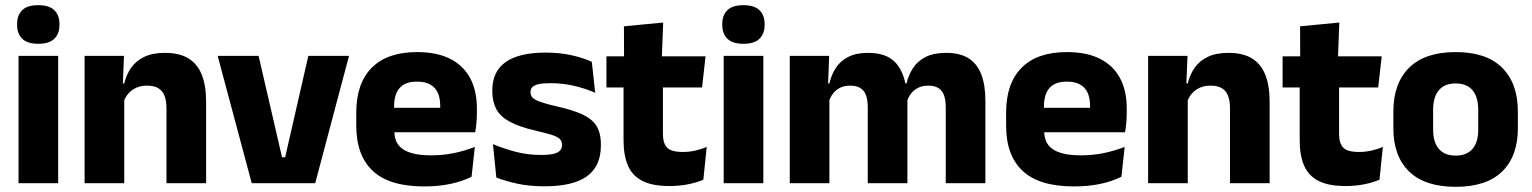

<svg xmlns="http://www.w3.org/2000/svg" viewBox="-20 -707 5911 741"><path d="M204.5 0H51.5V-491.5H204.5ZM128 -538Q85 -538 65.5 -557.8Q46 -577.5 46 -611V-614.5Q46 -648 65.5 -667.5Q85 -687 128 -687Q170 -687 189.8 -667.5Q209.5 -648 209.5 -614.5V-611Q209.5 -577 189.8 -557.5Q170 -538 128 -538Z M775.5 0H622.5V-289Q622.5 -316 615.5 -335.8Q608.5 -355.5 592 -366Q575.5 -376.5 547 -376.5Q523.5 -376.5 505.5 -368.2Q487.5 -360 475.2 -345.8Q463 -331.5 457 -313.5L433.5 -385H459.5Q467.5 -418.5 485.8 -445Q504 -471.5 536 -487.2Q568 -503 617 -503Q672 -503 707 -481.8Q742 -460.5 758.8 -418.5Q775.5 -376.5 775.5 -313.5ZM459.5 0H306.5V-491.5H458.5L453.5 -368.5L459.5 -354Z M1068.5 -100H1080.5L1170 -491.5H1327L1196.5 0H951.5L820 -491.5H978Z M1617 12.5Q1483 12.5 1419 -47.2Q1355 -107 1355 -221.5V-272.5Q1355 -385.5 1415 -445.8Q1475 -506 1589.5 -506Q1666.5 -506 1717.8 -479.8Q1769 -453.5 1794.8 -405Q1820.5 -356.5 1820.5 -288.5V-272Q1820.5 -253 1818.8 -233.2Q1817 -213.5 1814 -196.5H1676Q1678 -225.5 1678.5 -251.2Q1679 -277 1679 -298Q1679 -328.5 1669.5 -349.2Q1660 -370 1640.2 -381Q1620.5 -392 1589.5 -392Q1543.5 -392 1522.2 -367.2Q1501 -342.5 1501 -297V-252L1502 -235.5V-200.5Q1502 -181.5 1508.2 -164.5Q1514.5 -147.5 1530.2 -134.8Q1546 -122 1573.8 -114.8Q1601.5 -107.5 1644.5 -107.5Q1690 -107.5 1732 -116.2Q1774 -125 1812.5 -140L1800 -25Q1766 -7.5 1719.5 2.5Q1673 12.5 1617 12.5ZM1783 -196.5H1436V-291H1783Z M2081.5 12Q2023 12 1976 1.8Q1929 -8.5 1895.5 -22L1882.5 -150.5Q1921 -134.5 1967.8 -121.8Q2014.5 -109 2069 -109Q2112.5 -109 2130.8 -118.2Q2149 -127.5 2149 -147V-149Q2149 -162.5 2139.8 -171.2Q2130.5 -180 2107.8 -187Q2085 -194 2044 -203.5Q1982.5 -218 1946.5 -237.8Q1910.5 -257.5 1895.2 -286.2Q1880 -315 1880 -354.5V-358.5Q1880 -431.5 1932 -467.8Q1984 -504 2085 -504Q2142 -504 2187.5 -493.5Q2233 -483 2264 -468.5L2277 -349Q2241 -365 2196.8 -375.5Q2152.5 -386 2104 -386Q2074.5 -386 2057.8 -382Q2041 -378 2034.2 -370.5Q2027.5 -363 2027.5 -352V-350.5Q2027.5 -338.5 2035.5 -330Q2043.5 -321.5 2064.8 -314Q2086 -306.5 2126 -297Q2188 -283.5 2226 -266.2Q2264 -249 2281.5 -221.8Q2299 -194.5 2299 -149.5V-145Q2299 -65.5 2245.5 -26.8Q2192 12 2081.5 12Z M2563.5 11Q2498 11 2459.2 -8.8Q2420.5 -28.5 2403.5 -68Q2386.5 -107.5 2386.5 -165.5V-440H2538.5V-190Q2538.5 -154 2554.8 -137.2Q2571 -120.5 2615.5 -120.5Q2640 -120.5 2664 -126Q2688 -131.5 2707.5 -140L2694.5 -13.5Q2669 -2.5 2635.8 4.2Q2602.5 11 2563.5 11ZM2689.5 -369.5H2320.5V-489.5H2703ZM2534 -478.5H2388.5L2388 -605.5L2539.5 -620Z M2926 0H2773V-491.5H2926ZM2849.5 -538Q2806.5 -538 2787 -557.8Q2767.5 -577.5 2767.5 -611V-614.5Q2767.5 -648 2787 -667.5Q2806.5 -687 2849.5 -687Q2891.5 -687 2911.2 -667.5Q2931 -648 2931 -614.5V-611Q2931 -577 2911.2 -557.5Q2891.5 -538 2849.5 -538Z M3783 0H3630V-293Q3630 -319 3623.8 -337.8Q3617.5 -356.5 3602.8 -366.5Q3588 -376.5 3562 -376.5Q3540 -376.5 3523.5 -368.2Q3507 -360 3496 -345.8Q3485 -331.5 3479.5 -313.5L3465 -385H3478.5Q3486.5 -418 3504 -444.8Q3521.5 -471.5 3552.5 -487.2Q3583.5 -503 3632 -503Q3684.5 -503 3717.8 -482.2Q3751 -461.5 3767 -420.2Q3783 -379 3783 -317.5ZM3181 0H3028V-491.5H3180L3175 -359L3181 -354ZM3482 0H3329V-293Q3329 -319 3322.8 -337.8Q3316.5 -356.5 3301.5 -366.5Q3286.5 -376.5 3261 -376.5Q3238.5 -376.5 3222 -368.2Q3205.5 -360 3194.8 -345.8Q3184 -331.5 3178.5 -313.5L3155 -385H3181Q3188.5 -418.5 3205.8 -445Q3223 -471.5 3253.5 -487.2Q3284 -503 3330.5 -503Q3399 -503 3433.8 -467.8Q3468.5 -432.5 3477.5 -365.5Q3479 -355.5 3480.5 -341Q3482 -326.5 3482 -315Z M4125 12.5Q3991 12.5 3927 -47.2Q3863 -107 3863 -221.5V-272.5Q3863 -385.5 3923 -445.8Q3983 -506 4097.5 -506Q4174.5 -506 4225.8 -479.8Q4277 -453.5 4302.8 -405Q4328.5 -356.5 4328.5 -288.5V-272Q4328.5 -253 4326.8 -233.2Q4325 -213.5 4322 -196.5H4184Q4186 -225.5 4186.5 -251.2Q4187 -277 4187 -298Q4187 -328.5 4177.5 -349.2Q4168 -370 4148.2 -381Q4128.5 -392 4097.5 -392Q4051.5 -392 4030.2 -367.2Q4009 -342.5 4009 -297V-252L4010 -235.5V-200.5Q4010 -181.5 4016.2 -164.5Q4022.5 -147.5 4038.2 -134.8Q4054 -122 4081.8 -114.8Q4109.5 -107.5 4152.5 -107.5Q4198 -107.5 4240 -116.2Q4282 -125 4320.5 -140L4308 -25Q4274 -7.5 4227.5 2.5Q4181 12.5 4125 12.5ZM4291 -196.5H3944V-291H4291Z M4880 0H4727V-289Q4727 -316 4720 -335.8Q4713 -355.5 4696.5 -366Q4680 -376.5 4651.5 -376.5Q4628 -376.5 4610 -368.2Q4592 -360 4579.8 -345.8Q4567.5 -331.5 4561.5 -313.5L4538 -385H4564Q4572 -418.5 4590.2 -445Q4608.5 -471.5 4640.5 -487.2Q4672.5 -503 4721.5 -503Q4776.5 -503 4811.5 -481.8Q4846.5 -460.5 4863.2 -418.5Q4880 -376.5 4880 -313.5ZM4564 0H4411V-491.5H4563L4558 -368.5L4564 -354Z M5173 11Q5107.5 11 5068.8 -8.8Q5030 -28.5 5013 -68Q4996 -107.5 4996 -165.5V-440H5148V-190Q5148 -154 5164.2 -137.2Q5180.5 -120.5 5225 -120.5Q5249.5 -120.5 5273.5 -126Q5297.5 -131.5 5317 -140L5304 -13.5Q5278.5 -2.5 5245.2 4.2Q5212 11 5173 11ZM5299 -369.5H4930V-489.5H5312.5ZM5143.5 -478.5H4998L4997.5 -605.5L5149 -620Z M5598 14Q5479 14 5418.2 -45.2Q5357.5 -104.5 5357.5 -212V-276.5Q5357.5 -385.5 5418.5 -445.8Q5479.5 -506 5598 -506Q5716.5 -506 5777.2 -445.8Q5838 -385.5 5838 -276.5V-212Q5838 -104.5 5777.5 -45.2Q5717 14 5598 14ZM5598 -106.5Q5640.5 -106.5 5662.8 -132.2Q5685 -158 5685 -205.5V-283Q5685 -333 5662.8 -359Q5640.5 -385 5598 -385Q5555.5 -385 5533.2 -359Q5511 -333 5511 -283V-205.5Q5511 -158 5533.2 -132.2Q5555.5 -106.5 5598 -106.5Z"/></svg>

Font: Anek Kannada Medium
Style: Bold
Weight: 700
Version: Version 1.003